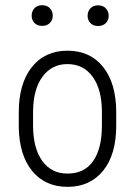

<svg xmlns="http://www.w3.org/2000/svg" viewBox="-20 -705 516 734"><path d="M106.4 -279.8V-224.6Q106.4 -138.7 141.6 -89.8Q176.8 -41 238.8 -41.5Q302.2 -41.5 335.4 -88.4Q369.1 -135.3 369.6 -223.1V-276.4Q369.6 -362.3 334.5 -411.1Q299.3 -460 237.8 -460Q178.2 -460 142.6 -412.1Q107.4 -364.3 106.4 -279.8ZM51.8 -217.3V-276.4Q51.8 -384.8 101.1 -447.8Q151.4 -511.2 237.8 -511.2Q324.7 -511.2 374.5 -448.7Q423.8 -386.7 424.3 -277.8V-224.6Q424.3 -114.3 374.5 -52.7Q324.2 9.3 238.5 9.3Q152.8 9.3 103 -51.3Q53.7 -111.8 51.8 -217.3ZM314.9 -644.5Q314.9 -661.6 325.7 -673.1Q336.4 -684.6 355 -684.6Q373.5 -684.6 384.5 -673.1Q395.5 -661.6 395.5 -644.5Q395.5 -627.9 384.5 -616.7Q373.5 -605.5 355 -605.5Q336.4 -605.5 325.7 -616.7Q314.9 -627.9 314.9 -644.5ZM101.1 -645Q101.1 -662.1 111.8 -673.6Q122.6 -685.1 141.1 -685.1Q159.7 -685.1 170.7 -673.6Q181.6 -662.1 181.6 -645Q181.6 -628.4 170.7 -617.2Q159.7 -606 141.1 -606Q122.6 -606 111.8 -617.2Q101.1 -628.4 101.1 -645Z"/></svg>

Font: MAUL Condensed Light
Style: Light
Weight: 300
Designer: MAUL
Version: Version 2.137; 2017; ttfautohint (v1.8.3)